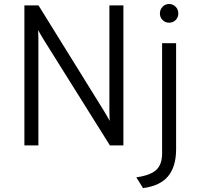

<svg xmlns="http://www.w3.org/2000/svg" viewBox="-20 -727 991 960"><path d="M102 0V-700H172.5L498.5 -174.5Q506 -162 513.5 -149.2Q521 -136.5 528.5 -122.5Q528 -135.5 527.5 -148.5Q527 -161.5 527 -173.5V-700H597V0H529.5L199.5 -527Q192.5 -538.5 185 -551.2Q177.5 -564 170.5 -576.5Q171 -565 171.5 -552.2Q172 -539.5 172 -527V0ZM825.5 -613.5Q806 -613.5 792.8 -627Q779.5 -640.5 779.5 -659.5Q779.5 -679 792.8 -693Q806 -707 825.5 -707Q844.5 -707 858 -693.5Q871.5 -680 871.5 -659.5Q871.5 -640.5 858.5 -627Q845.5 -613.5 825.5 -613.5ZM695 213.5 661.5 159.5Q731.5 150 761 122.8Q790.5 95.5 790.5 41V-511H860.5V19Q860.5 106 820.5 154.2Q780.5 202.5 695 213.5Z"/></svg>

Font: Overpass Light
Style: Regular
Weight: 300
Designer: Delve Withrington, Dave Bailey, Thomas Jockin
Foundry: Delve Fonts LLC
Version: Version 4.000; ttfautohint (v1.8.3)